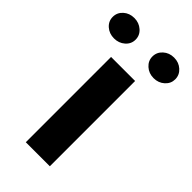

<svg xmlns="http://www.w3.org/2000/svg" viewBox="-288 -781 841 841"><g transform="rotate(45 132.5 -361.0)"><path d="M207.5 -528.3V0H58.6V-528.3ZM-60.5 -657.7Q-60.5 -684.6 -40 -702.9Q-19.5 -721.2 10.3 -721.2Q39.6 -721.2 60.3 -702.9Q81.1 -684.6 81.1 -657.7Q81.1 -630.9 60.3 -612.8Q39.6 -594.7 10.3 -594.7Q-19.5 -594.7 -40 -612.8Q-60.5 -630.9 -60.5 -657.7ZM185.1 -657.7Q185.1 -684.6 205.6 -703.1Q226.1 -721.7 255.9 -721.7Q285.6 -721.7 306.2 -703.1Q326.7 -684.6 326.7 -657.7Q326.7 -631.3 306.2 -612.8Q285.6 -594.2 255.9 -594.2Q226.1 -594.2 205.6 -612.8Q185.1 -631.3 185.1 -657.7Z"/></g></svg>

Font: Roboto Condensed ExtraBold
Style: Regular
Weight: 800
Designer: Christian Robertson
Foundry: Google
Version: Version 3.008; 2023